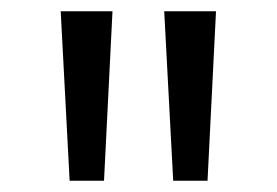

<svg xmlns="http://www.w3.org/2000/svg" viewBox="-20 -770 490 340"><path d="M270.8 -750 286.7 -450H347.5L362.5 -750ZM87.5 -750 103.3 -450H164.2L179.2 -750Z"/></svg>

Font: Boon Medium
Style: Regular
Weight: 500
Designer: Sungsit Sawaiwan
Foundry: FontUni
Version: Version 2.0